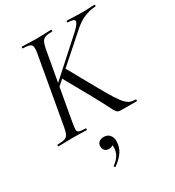

<svg xmlns="http://www.w3.org/2000/svg" viewBox="-211 -747 1044 1146"><g transform="rotate(-30 311.0 -174.5)"><path d="M11.4 0Q8.4 0 8.4 -6Q8.4 -12 11.4 -12Q42.4 -12 59.2 -17Q76 -22 83.9 -37Q91.8 -52 96.8 -81L178.8 -544Q186.8 -587 175.6 -600Q164.4 -613 118.4 -613Q116.4 -613 116.4 -619Q116.4 -625 118.4 -625Q139 -625 164.1 -623.5Q189.2 -622 217.8 -622Q247.4 -622 274.5 -623.5Q301.6 -625 321.2 -625Q323.2 -625 323.2 -619Q323.2 -613 321.2 -613Q290.2 -613 273.4 -607Q256.6 -601 249.2 -586Q241.8 -571 236 -542L154 -81Q149 -52 148.5 -37Q148 -22 160.4 -17Q172.8 -12 205.4 -12Q207.6 -12 207.6 -6Q207.6 0 205.4 0Q184.4 0 163 -1Q141.6 -2 110.8 -2Q82.2 -2 56.6 -1Q31 0 11.4 0ZM464.6 0Q444.8 0 434 -0.7Q423.2 -1.4 416.3 -7.6Q409.4 -13.8 401.2 -29.1Q393 -44.4 378.6 -72.9Q364.2 -101.4 338.6 -148L227 -347.6L276 -386.2L378.6 -202.4Q416.8 -133.4 441.5 -94.4Q466.2 -55.4 483.6 -38.2Q501 -21 516 -16.5Q531 -12 549.8 -12Q552.8 -12 552.8 -6Q552.8 0 549.8 0Q516 0 495.4 0Q474.8 0 464.6 0ZM152 -287.6 437.4 -544.8Q476.4 -581.6 474.3 -597.3Q472.2 -613 428.4 -613Q426.4 -613 426.4 -619Q426.4 -625 428.4 -625Q448.4 -625 472.4 -623.5Q496.4 -622 530.4 -622Q563.2 -622 582.3 -623.5Q601.4 -625 618.8 -625Q621.8 -625 621.8 -619Q621.8 -613 618.8 -613Q587.8 -613 544.9 -596.8Q502 -580.6 457.6 -538.8L173.8 -288ZM245.8 275Q241.8 277 238.3 272.5Q234.8 268 238.8 265Q261.8 248.6 275.4 229.3Q289 210 292.2 188.4Q297.2 161.8 289.7 150.6Q282.2 139.4 271.8 136.8L300 127.4Q301 146.2 291.3 155.2Q281.6 164.2 265.6 164.2Q245.8 164.2 235.7 152.2Q225.6 140.2 226.4 123Q227.2 105.6 239.7 95.7Q252.2 85.8 272.8 85.8Q301.2 85.8 316.4 108.2Q331.6 130.6 323.8 169.6Q318.4 201 297.4 227.2Q276.4 253.4 245.8 275Z"/></g></svg>

Font: Cormorant Light
Style: Italic
Weight: 300
Italic angle: -10°
Designer: Christian Thalmann (Catharsis Fonts)
Foundry: Catharsis Fonts
Version: Version 4.000